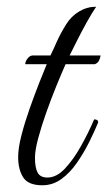

<svg xmlns="http://www.w3.org/2000/svg" viewBox="-20 -548 319 571"><path d="M266 -528Q253 -509 237 -480Q221 -451 207.5 -424Q194 -397 187 -383H279Q279 -379 275.5 -370Q272 -361 262 -357H175Q163 -330 147.5 -292Q132 -254 117.5 -213Q103 -172 93.5 -136.5Q84 -101 84 -79Q84 -49 92 -34.5Q100 -20 121 -20Q148 -20 173 -46.5Q198 -73 220.5 -113Q243 -153 260 -193Q272 -193 272 -184Q261 -157 245 -125Q229 -93 208.5 -63.5Q188 -34 162.5 -15.5Q137 3 106 3Q64 3 49 -20.5Q34 -44 34 -81Q34 -108 44 -146.5Q54 -185 68.5 -226Q83 -267 97 -302.5Q111 -338 119 -357H55Q55 -365 62 -374Q69 -383 77 -383H130Q138 -399 148.5 -423Q159 -447 177 -476Q192 -500 215.5 -514Q239 -528 266 -528Z"/></svg>

Font: Great Vibes
Style: Regular
Weight: 400
Designer: Robert E. Leuschke, Viktoriya Grabowska, Viviana Monsalve, Eben Sorkin
Foundry: Robert E. Leuschke
Version: Version 1.103; ttfautohint (v1.8.4.7-5d5b)